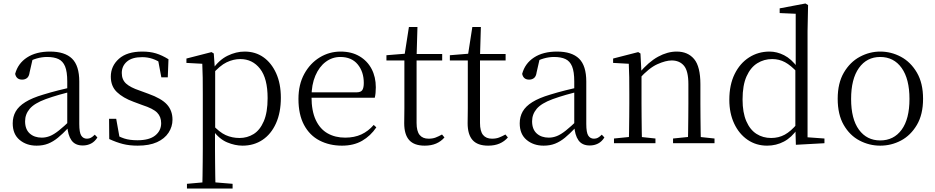

<svg xmlns="http://www.w3.org/2000/svg" viewBox="-20 -822 5368 1102"><path d="M190 14Q132 14 92.5 -19Q53 -52 53 -114Q53 -152 70 -182Q87 -212 125.5 -236Q164 -260 228 -279Q270 -292 315.5 -303.5Q361 -315 401 -324V-300Q361 -290 319.5 -278Q278 -266 242 -253Q177 -229 150.5 -197.5Q124 -166 124 -126Q124 -80 150.5 -56Q177 -32 220 -32Q243 -32 266 -41Q289 -50 318 -73Q347 -96 386 -134L393 -88H372Q340 -54 312.5 -31.5Q285 -9 256 2.5Q227 14 190 14ZM455 13Q411 13 390 -17Q369 -47 366 -101V-105V-354Q366 -411 353.5 -441Q341 -471 315.5 -483Q290 -495 250 -495Q221 -495 191 -486.5Q161 -478 129 -459L168 -486L150 -407Q147 -384 135.5 -374.5Q124 -365 107 -365Q74 -365 67 -398Q83 -458 135 -492Q187 -526 267 -526Q352 -526 393.5 -485.5Q435 -445 435 -354V-111Q435 -61 446.5 -43.5Q458 -26 479 -26Q492 -26 502 -31.5Q512 -37 524 -49L539 -33Q524 -9 502.5 2Q481 13 455 13Z M770 14Q723 14 685.5 4.5Q648 -5 607 -24L606 -140H647L669 -17L635 -19V-55Q663 -37 693.5 -27Q724 -17 769 -17Q837 -17 871 -44.5Q905 -72 905 -115Q905 -152 882 -175.5Q859 -199 797 -219L746 -238Q686 -260 651 -293.5Q616 -327 616 -382Q616 -443 662.5 -484.5Q709 -526 797 -526Q841 -526 875.5 -515.5Q910 -505 947 -482L943 -378H906L885 -490L914 -486V-454Q884 -475 855.5 -484.5Q827 -494 796 -494Q738 -494 708.5 -468.5Q679 -443 679 -403Q679 -365 703.5 -342.5Q728 -320 782 -302L831 -284Q907 -257 938.5 -222Q970 -187 970 -135Q970 -95 947.5 -60.5Q925 -26 881 -6Q837 14 770 14Z M1053 260V233L1165 223H1194L1315 233V260ZM1141 260Q1142 227 1142.5 187.5Q1143 148 1143.5 106.5Q1144 65 1144 30V-282Q1144 -334 1143.5 -376.5Q1143 -419 1141 -456L1050 -461V-486L1194 -523L1207 -515L1213 -430L1215 -425V-79L1214 -70V30Q1214 64 1214.5 105.5Q1215 147 1215.5 187Q1216 227 1217 260ZM1372 14Q1329 14 1283.5 -5Q1238 -24 1200 -76H1187L1199 -107Q1239 -63 1275.5 -46.5Q1312 -30 1355 -30Q1399 -30 1435.5 -52.5Q1472 -75 1494 -126Q1516 -177 1516 -259Q1516 -372 1472.5 -427.5Q1429 -483 1359 -483Q1320 -483 1281 -464.5Q1242 -446 1196 -393L1186 -422H1198Q1237 -478 1286 -502Q1335 -526 1384 -526Q1446 -526 1492 -493.5Q1538 -461 1565 -401.5Q1592 -342 1592 -261Q1592 -176 1564 -114Q1536 -52 1486.5 -19Q1437 14 1372 14Z M1943 14Q1871 14 1814 -15.5Q1757 -45 1725 -105Q1693 -165 1693 -254Q1693 -337 1726.5 -398Q1760 -459 1815 -492.5Q1870 -526 1935 -526Q1998 -526 2043.5 -499Q2089 -472 2113 -426Q2137 -380 2137 -321Q2137 -285 2131 -261H1727V-292H2026Q2051 -292 2059.5 -305Q2068 -318 2068 -346Q2068 -410 2033 -452.5Q1998 -495 1933 -495Q1887 -495 1849.5 -467Q1812 -439 1790 -387.5Q1768 -336 1768 -266Q1768 -185 1792.5 -133Q1817 -81 1860.5 -56.5Q1904 -32 1961 -32Q2014 -32 2054 -50.5Q2094 -69 2125 -105L2140 -91Q2107 -42 2058.5 -14Q2010 14 1943 14Z M2336 -475V-512H2518V-475ZM2418 14Q2357 14 2328.5 -18Q2300 -50 2300 -115Q2300 -138 2300.5 -156.5Q2301 -175 2301 -201V-475H2198V-505L2321 -515L2301 -500L2327 -667H2376L2371 -496V-485V-116Q2371 -69 2388.5 -47.5Q2406 -26 2440 -26Q2463 -26 2480 -32.5Q2497 -39 2517 -50L2531 -33Q2511 -10 2483 2Q2455 14 2418 14Z M2700 -475V-512H2882V-475ZM2782 14Q2721 14 2692.5 -18Q2664 -50 2664 -115Q2664 -138 2664.5 -156.5Q2665 -175 2665 -201V-475H2562V-505L2685 -515L2665 -500L2691 -667H2740L2735 -496V-485V-116Q2735 -69 2752.5 -47.5Q2770 -26 2804 -26Q2827 -26 2844 -32.5Q2861 -39 2881 -50L2895 -33Q2875 -10 2847 2Q2819 14 2782 14Z M3100 14Q3042 14 3002.5 -19Q2963 -52 2963 -114Q2963 -152 2980 -182Q2997 -212 3035.5 -236Q3074 -260 3138 -279Q3180 -292 3225.5 -303.5Q3271 -315 3311 -324V-300Q3271 -290 3229.5 -278Q3188 -266 3152 -253Q3087 -229 3060.5 -197.5Q3034 -166 3034 -126Q3034 -80 3060.5 -56Q3087 -32 3130 -32Q3153 -32 3176 -41Q3199 -50 3228 -73Q3257 -96 3296 -134L3303 -88H3282Q3250 -54 3222.5 -31.5Q3195 -9 3166 2.5Q3137 14 3100 14ZM3365 13Q3321 13 3300 -17Q3279 -47 3276 -101V-105V-354Q3276 -411 3263.5 -441Q3251 -471 3225.5 -483Q3200 -495 3160 -495Q3131 -495 3101 -486.5Q3071 -478 3039 -459L3078 -486L3060 -407Q3057 -384 3045.5 -374.5Q3034 -365 3017 -365Q2984 -365 2977 -398Q2993 -458 3045 -492Q3097 -526 3177 -526Q3262 -526 3303.5 -485.5Q3345 -445 3345 -354V-111Q3345 -61 3356.5 -43.5Q3368 -26 3389 -26Q3402 -26 3412 -31.5Q3422 -37 3434 -49L3449 -33Q3434 -9 3412.5 2Q3391 13 3365 13Z M3504 0V-27L3613 -38H3639L3742 -27V0ZM3589 0Q3590 -24 3590.5 -65Q3591 -106 3591.5 -150Q3592 -194 3592 -227V-285Q3592 -337 3591.5 -378Q3591 -419 3589 -456L3499 -461V-486L3643 -523L3656 -515L3662 -398V-396V-227Q3662 -194 3662.5 -150Q3663 -106 3663.5 -65Q3664 -24 3665 0ZM3843 0V-27L3951 -38H3978L4081 -27V0ZM3928 0Q3929 -24 3929.5 -64.5Q3930 -105 3930.5 -149Q3931 -193 3931 -227V-339Q3931 -415 3905.5 -445Q3880 -475 3835 -475Q3801 -475 3753 -453.5Q3705 -432 3649 -370L3639 -402H3648Q3703 -467 3757 -496.5Q3811 -526 3864 -526Q3928 -526 3964 -483Q4000 -440 4000 -338V-227Q4000 -193 4000.5 -149Q4001 -105 4001.5 -64.5Q4002 -24 4003 0Z M4383 14Q4320 14 4271 -19.5Q4222 -53 4194 -112.5Q4166 -172 4166 -249Q4166 -335 4196.5 -397Q4227 -459 4279.5 -492.5Q4332 -526 4397 -526Q4439 -526 4480.5 -505Q4522 -484 4559 -434H4569L4557 -406Q4519 -447 4485.5 -465Q4452 -483 4412 -483Q4365 -483 4326.5 -459Q4288 -435 4265 -384Q4242 -333 4242 -251Q4242 -176 4263.5 -126.5Q4285 -77 4322 -53.5Q4359 -30 4406 -30Q4449 -30 4484 -49Q4519 -68 4556 -112L4567 -83H4558Q4524 -33 4479.5 -9.5Q4435 14 4383 14ZM4548 9 4545 -91V-93V-425L4547 -434V-743L4455 -747V-774L4603 -802L4618 -793L4615 -643V-34L4712 -27V0Z M5032 14Q4969 14 4913 -15.5Q4857 -45 4822.5 -105Q4788 -165 4788 -255Q4788 -345 4823.5 -405.5Q4859 -466 4915 -496Q4971 -526 5032 -526Q5095 -526 5151 -496Q5207 -466 5242.5 -405.5Q5278 -345 5278 -255Q5278 -165 5242.5 -105Q5207 -45 5151.5 -15.5Q5096 14 5032 14ZM5032 -16Q5110 -16 5155 -77.5Q5200 -139 5200 -254Q5200 -369 5155 -432Q5110 -495 5032 -495Q4955 -495 4910 -432Q4865 -369 4865 -254Q4865 -139 4910 -77.5Q4955 -16 5032 -16Z"/></svg>

Font: Noto Serif TC ExtraLight Light
Style: Regular
Weight: 300
Version: Version 2.003-H1;hotconv 1.1.1;makeotfexe 2.6.0